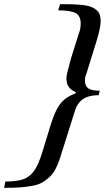

<svg xmlns="http://www.w3.org/2000/svg" viewBox="-108 -749 505 925"><path d="M-88.4 155.8 -82 125.5Q-26.4 125.5 4.4 114.5Q35.2 103.5 56.2 74.2Q77.1 44.9 95.2 -13.7L135.3 -145Q154.8 -206.1 170.4 -230.5Q197.8 -279.3 254.9 -298.3L257.3 -304.7Q231.9 -316.4 221.9 -332Q211.9 -347.7 211.9 -371.6Q211.9 -376 212.6 -381.6Q213.4 -387.2 215.8 -397.5Q218.3 -407.7 220.2 -414.8Q222.2 -421.9 226.8 -439.9Q231.4 -458 234.4 -468.8L271 -585Q280.8 -610.4 280.8 -635.7Q280.8 -672.9 256.1 -686Q231.4 -699.2 172.4 -699.2L181.6 -729Q218.3 -729 241.5 -728.3Q264.6 -727.5 289.6 -724.9Q314.5 -722.2 328.6 -716.8Q342.8 -711.4 354.7 -702.4Q366.7 -693.4 371.8 -679.9Q377 -666.5 377 -647.9Q377 -617.7 357.9 -553.7L307.6 -391.6Q301.3 -379.9 301.3 -360.8Q301.3 -334 317.9 -323Q334.5 -312 372.6 -312L367.2 -290.5Q319.3 -290.5 291.3 -271.2Q263.2 -252 251 -209L184.1 3.4Q173.3 38.1 160.6 63Q147.9 87.9 129.4 105Q110.8 122.1 91.8 132.1Q72.8 142.1 42.7 147.2Q12.7 152.3 -15.9 154.1Q-44.4 155.8 -88.4 155.8Z"/></svg>

Font: Elstob 6pt SemiBold
Style: Italic
Weight: 600
Italic angle: -20°
Designer: Peter S. Baker
Version: Version 1.015